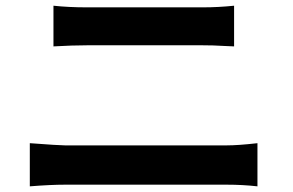

<svg xmlns="http://www.w3.org/2000/svg" viewBox="-20 -699 1040 682"><path d="M85.9 -37.1V-190.4Q190.4 -182.6 210.9 -182.6H785.2Q826.2 -182.6 894.5 -190.4V-37.1Q841.8 -43 785.2 -43H210.9Q160.2 -43 85.9 -37.1ZM169.9 -534.2V-678.7Q224.6 -672.9 287.1 -672.9H701.2Q754.9 -672.9 811.5 -678.7V-534.2Q801.8 -534.2 779.3 -535.6Q756.8 -537.1 736.8 -537.6Q716.8 -538.1 701.2 -538.1H288.1Q238.3 -538.1 169.9 -534.2Z"/></svg>

Font: Gen Shin Gothic Monospace Bold
Style: Bold
Weight: 700
Designer: [Source Han Sans]
Ryoko NISHIZUKA  (kana & ideographs); Paul D. Hunt (Latin, Greek & Cyrillic); Wenlong ZHANG  (bopomofo
Version: Version 1.002.20150607